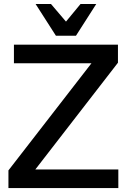

<svg xmlns="http://www.w3.org/2000/svg" viewBox="-20 -956 651 976"><path d="M579.6 -729V-637.2L159.7 -94.7H581.5V0H22.9V-89.8L444.8 -634.3H50.8V-729ZM366.2 -774.4H264.2L161.1 -935.5H239.3L315.4 -846.2L389.2 -935.5H469.2Z"/></svg>

Font: SolaimanLipi
Style: Bold
Weight: 700
Designer: Solaiman Karim
Foundry: Al Mamun Sumon
Version: Version 2.000